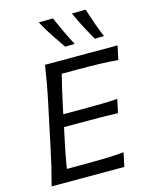

<svg xmlns="http://www.w3.org/2000/svg" viewBox="-139 -1059 912 1149"><g transform="rotate(-15 317.0 -484.5)"><path d="M35 0Q51 -59.5 64 -114.2Q77 -169 91 -236L141 -472.5Q155.5 -540.5 165.8 -597Q176 -653.5 185 -713H634.5L616 -627Q566.5 -631.5 510 -633.5Q453.5 -635.5 376 -635.5H268Q257.5 -594 247.5 -552Q237.5 -510 227.5 -462.5L214 -399H333Q402 -399 452.2 -399.8Q502.5 -400.5 550 -404.5L532 -320.5Q483 -322.5 433.2 -323Q383.5 -323.5 316 -323.5H198.5L182.5 -249Q172.5 -201.5 164.5 -160Q156.5 -118.5 150 -77.5H266.5Q332 -77.5 390.2 -79.2Q448.5 -81 503.5 -86L485.5 0ZM330 -786.5Q299 -831 269.2 -876Q239.5 -921 214.5 -968L302.5 -969Q321.5 -926 343.2 -879.5Q365 -833 389 -788ZM514 -786.5Q488 -831 464 -876.5Q440 -922 420 -968L505 -969Q519 -926 535.2 -879.5Q551.5 -833 570.5 -788Z"/></g></svg>

Font: Commissioner Flair
Style: Italic
Weight: 400
Italic angle: -12°
Designer: Kostas Bartsokas
Foundry: Kostas Bartsokas
Version: Version 1.000; ttfautohint (v1.8.3)